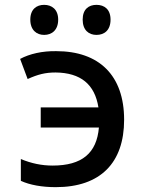

<svg xmlns="http://www.w3.org/2000/svg" viewBox="-20 -761 603 792"><path d="M378 -617C411 -617 436 -637 436 -680C436 -722 411 -741 378 -741C346 -741 321 -723 321 -680C321 -637 346 -617 378 -617ZM162 -617C194 -617 220 -637 220 -680C220 -722 194 -741 162 -741C131 -741 105 -723 105 -680C105 -637 131 -617 162 -617ZM210 11C394 11 492 -89 492 -267C492 -450 389 -550 212 -550C155 -551 102 -539 63 -518L94 -435C136 -454 167 -462 209 -462C313 -461 371 -413 386 -318H148V-235H388C379 -129 318 -78 197 -78C152 -78 109 -87 66 -105V-15C103 2 153 11 210 11Z"/></svg>

Font: Noto Sans Mono SemiCondensed Medium
Style: Regular
Weight: 500
Width: 4
Designer: Monotype Design Team
Foundry: Monotype Imaging Inc.
Version: Version 2.014